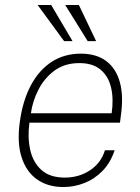

<svg xmlns="http://www.w3.org/2000/svg" viewBox="-20 -743 565 773"><path d="M235.5 10Q172.5 10 129 -20.8Q85.5 -51.5 66.8 -110.5Q48 -169.5 60 -254Q72 -339.5 105 -400.8Q138 -462 188.8 -494.5Q239.5 -527 305.5 -527Q367.5 -527 407.2 -497.5Q447 -468 462.5 -412.2Q478 -356.5 466.5 -277L463 -249H98.5Q90.5 -190.5 101.5 -140.2Q112.5 -90 146.5 -59Q180.5 -28 241 -28Q298 -28 342.5 -57.5Q387 -87 402.5 -138H441.5Q425 -88 392.8 -55Q360.5 -22 319.5 -6Q278.5 10 235.5 10ZM104.5 -287H429.5Q438 -344.5 427.2 -390.2Q416.5 -436 385 -462.5Q353.5 -489 299.5 -489Q240.5 -489 199.5 -458.8Q158.5 -428.5 134.8 -382Q111 -335.5 104.5 -287ZM238 -577.5 131.5 -723H186L272 -577.5ZM333 -577.5 242.5 -723H297.5L367 -577.5Z"/></svg>

Font: Public Sans Thin Thin
Style: Italic
Weight: 250
Italic angle: -8°
Version: Version 2.001